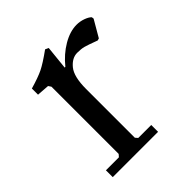

<svg xmlns="http://www.w3.org/2000/svg" viewBox="-131 -513 596 596"><g transform="rotate(-45 167.0 -214.5)"><path d="M26 0V-30H83L90 -38V-333L84 -342L43 -345V-372Q81 -383 101.5 -393Q122 -403 158 -429L169 -424L161 -346H164Q189 -377 220.5 -395.5Q252 -414 281 -414Q296 -414 310 -409Q324 -404 331 -397L332 -390L300 -335L293 -333Q261 -345 249.5 -348Q238 -351 221 -351Q198 -351 179.5 -328.5Q161 -306 161 -252V-38L168 -30H225V0Z"/></g></svg>

Font: EB Squaramond
Style: Regular
Weight: 400
Designer: Jake Brussel Faria
Foundry: Jake Brussel Faria
Version: Version 0.002